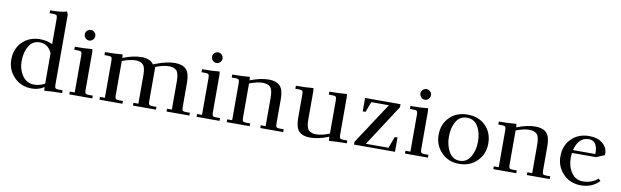

<svg xmlns="http://www.w3.org/2000/svg" viewBox="-46 -1251 5703 1762"><g transform="rotate(10 2805.5 -369.5)"><path d="M41 -223Q41 -323 105 -387.5Q169 -452 272 -452Q331 -452 386 -427V-662Q386 -687 379 -694.5Q372 -702 347 -702H314V-729Q426 -729 468 -746L480 -718V-66Q480 -41 487 -33.5Q494 -26 519 -26H554V0Q459 0 389 7L386 -21V-27Q335 7 272 7Q171 7 106 -60Q41 -127 41 -223ZM137 -223Q137 -147 177 -89.5Q217 -32 288 -32Q340 -32 386 -59V-342Q350 -423 272 -423Q206 -423 171.5 -366Q137 -309 137 -223Z M595 -411V-439Q688 -439 758 -446L761 -418V-66Q761 -41 768 -33.5Q775 -26 800 -26H835V0H621V-26H667V-371Q667 -396 660 -403.5Q653 -411 628 -411ZM679.5 -533Q665 -548 665 -568Q665 -588 679.5 -602.5Q694 -617 714 -617Q734 -617 748.5 -602.5Q763 -588 763 -568Q763 -548 748.5 -533Q734 -518 714 -518Q694 -518 679.5 -533Z M876 -411V-439Q969 -439 1039 -446L1042 -418V-414Q1138 -452 1216 -452Q1297 -452 1329 -404L1354 -414Q1453 -452 1528 -452Q1598 -452 1632 -416.5Q1666 -381 1666 -295V-66Q1666 -41 1673 -33.5Q1680 -26 1705 -26H1740V0H1527V-26H1572V-290Q1572 -366 1548 -389.5Q1524 -413 1478 -413Q1426 -413 1354 -385V-66Q1354 -41 1361 -33.5Q1368 -26 1393 -26H1428V0H1214V-26H1260V-290Q1260 -366 1236 -389.5Q1212 -413 1166 -413Q1114 -413 1042 -385V-66Q1042 -41 1049 -33.5Q1056 -26 1081 -26H1116V0H902V-26H948V-371Q948 -396 941 -403.5Q934 -411 909 -411Z M1781 -411V-439Q1874 -439 1944 -446L1947 -418V-66Q1947 -41 1954 -33.5Q1961 -26 1986 -26H2021V0H1807V-26H1853V-371Q1853 -396 1846 -403.5Q1839 -411 1814 -411ZM1865.5 -533Q1851 -548 1851 -568Q1851 -588 1865.5 -602.5Q1880 -617 1900 -617Q1920 -617 1934.5 -602.5Q1949 -588 1949 -568Q1949 -548 1934.5 -533Q1920 -518 1900 -518Q1880 -518 1865.5 -533Z M2062 -411V-439Q2155 -439 2225 -446L2228 -418V-414Q2324 -452 2402 -452Q2472 -452 2506 -416.5Q2540 -381 2540 -295V-66Q2540 -41 2547 -33.5Q2554 -26 2579 -26H2614V0H2401V-26H2446V-290Q2446 -366 2422 -389.5Q2398 -413 2352 -413Q2300 -413 2228 -385V-66Q2228 -41 2235 -33.5Q2242 -26 2267 -26H2302V0H2088V-26H2134V-371Q2134 -396 2127 -403.5Q2120 -411 2095 -411Z M2655 -411V-439Q2748 -439 2818 -446L2821 -418V-155Q2821 -79 2845 -55.5Q2869 -32 2915 -32Q2968 -32 3039 -61V-371Q3039 -396 3032 -403.5Q3025 -411 3000 -411H2967V-439Q3060 -439 3130 -446L3133 -418V-66Q3133 -41 3140 -33.5Q3147 -26 3172 -26H3207V0Q3112 0 3042 7L3039 -21V-32Q2944 7 2865 7Q2795 7 2761 -28.5Q2727 -64 2727 -150V-371Q2727 -396 2720 -403.5Q2713 -411 2688 -411Z M3274 0V-26L3527 -411H3363L3326 -314H3300V-439H3630V-411L3380 -26H3591L3630 -133H3656V0Z M3723 -411V-439Q3816 -439 3886 -446L3889 -418V-66Q3889 -41 3896 -33.5Q3903 -26 3928 -26H3963V0H3749V-26H3795V-371Q3795 -396 3788 -403.5Q3781 -411 3756 -411ZM3807.5 -533Q3793 -548 3793 -568Q3793 -588 3807.5 -602.5Q3822 -617 3842 -617Q3862 -617 3876.5 -602.5Q3891 -588 3891 -568Q3891 -548 3876.5 -533Q3862 -518 3842 -518Q3822 -518 3807.5 -533Z M4023 -223Q4023 -323 4087 -387.5Q4151 -452 4254 -452Q4358 -452 4422 -388Q4486 -324 4486 -223Q4486 -126 4421 -59.5Q4356 7 4254 7Q4153 7 4088 -60Q4023 -127 4023 -223ZM4119 -223Q4119 -142 4154 -82Q4189 -22 4254 -22Q4319 -22 4354.5 -81.5Q4390 -141 4390 -223Q4390 -309 4355 -366Q4320 -423 4254 -423Q4188 -423 4153.5 -366Q4119 -309 4119 -223Z M4546 -411V-439Q4639 -439 4709 -446L4712 -418V-414Q4808 -452 4886 -452Q4956 -452 4990 -416.5Q5024 -381 5024 -295V-66Q5024 -41 5031 -33.5Q5038 -26 5063 -26H5098V0H4885V-26H4930V-290Q4930 -366 4906 -389.5Q4882 -413 4836 -413Q4784 -413 4712 -385V-66Q4712 -41 4719 -33.5Q4726 -26 4751 -26H4786V0H4572V-26H4618V-371Q4618 -396 4611 -403.5Q4604 -411 4579 -411Z M5158 -223Q5158 -323 5222 -387.5Q5286 -452 5389 -452Q5464 -452 5511.5 -414Q5559 -376 5559 -317Q5559 -308 5558 -304L5481 -272H5257Q5254 -248 5254 -223Q5254 -146 5293 -89Q5332 -32 5399 -32Q5485 -32 5540 -83L5559 -63Q5492 7 5389 7Q5288 7 5223 -60Q5158 -127 5158 -223ZM5262 -299H5469Q5470 -305 5470 -317Q5470 -362 5450 -392.5Q5430 -423 5389 -423Q5339 -423 5307 -389.5Q5275 -356 5262 -299Z"/></g></svg>

Font: Dihjauti
Style: Bold
Weight: 700
Designer: T. Christopher White
Version: Version 3.0.0